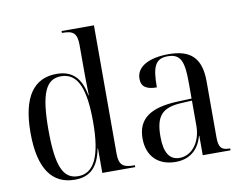

<svg xmlns="http://www.w3.org/2000/svg" viewBox="-82 -872 1256 994"><g transform="rotate(-10 546.5 -375.0)"><path d="M235 10C316 10 360 -35 378 -129H380V0H553V-10H545C490 -10 470 -28 470 -85V-760H300V-750H304C359 -750 379 -734 379 -673V-571C379 -536 379 -476 381 -408H379C362 -502 317 -546 235 -546C116 -546 50 -458 50 -268C50 -79 116 10 235 10ZM255 -5C176 -5 144 -76 144 -268C144 -460 177 -530 256 -530C345 -530 379 -441 379 -268C379 -91 339 -5 255 -5Z M765 10C833 10 886 -26 906 -102H908V0H1054V-10H1051C1009 -10 994 -25 994 -79V-373C994 -499 937 -546 824 -546C728 -546 654 -514 654 -446C654 -404 682 -387 735 -387C735 -493 751 -536 818 -536C888 -536 902 -491 902 -381V-299L826 -296C685 -290 616 -243 616 -139C616 -45 674 10 765 10ZM788 -7C735 -7 709 -49 709 -132C709 -238 742 -280 845 -285L902 -288V-156C902 -74 856 -7 788 -7Z"/></g></svg>

Font: Noto Serif Display SemiCondensed
Style: Regular
Weight: 400
Width: 4
Designer: Monotype Design Team
Foundry: Monotype Imaging Inc.
Version: Version 2.009